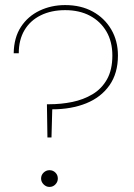

<svg xmlns="http://www.w3.org/2000/svg" viewBox="-20 -732 530 757"><path d="M167 -190 165 -321H175Q221 -321 265 -330Q309 -339 345 -360.5Q381 -382 402 -419.5Q423 -457 423 -513Q423 -568 399.5 -608Q376 -648 334.5 -670Q293 -692 237 -692Q182 -692 140.5 -671.5Q99 -651 76.5 -613Q54 -575 54 -522H34Q35 -584 62.5 -626Q90 -668 136 -690Q182 -712 237 -712Q299 -712 345.5 -686.5Q392 -661 418.5 -616Q445 -571 445 -513Q445 -443 411.5 -395.5Q378 -348 319.5 -324.5Q261 -301 186 -301L183 -190ZM175 5Q162 5 152 -5Q142 -15 142 -28Q142 -42 152 -51.5Q162 -61 175 -61Q189 -61 198.5 -51.5Q208 -42 208 -28Q208 -15 198.5 -5Q189 5 175 5Z"/></svg>

Font: DM Sans 24pt Thin
Style: Regular
Weight: 250
Designer: Colophon Foundry, Jonny Pinhorn
Foundry: Colophon Foundry
Version: Version 4.004;gftools[0.9.30]